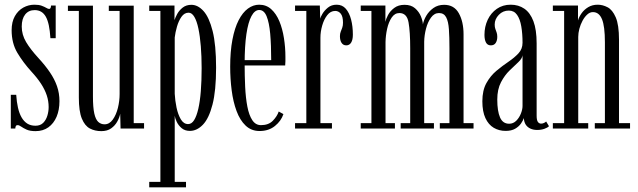

<svg xmlns="http://www.w3.org/2000/svg" viewBox="-20 -547 2716 817"><path d="M131.5 11Q107.5 11 93.2 4.5Q79 -2 70.2 -8.2Q61.5 -14.5 55 -14.5Q49.5 -14.5 47.5 -10.8Q45.5 -7 45 0H26V-143.5H49Q51 -113 56.5 -88.8Q62 -64.5 71.8 -47.5Q81.5 -30.5 96 -21.2Q110.5 -12 131 -12Q151.5 -12 163.8 -24.2Q176 -36.5 181.5 -54.8Q187 -73 187 -91.5Q187 -117 179 -141.2Q171 -165.5 154.8 -190.5Q138.5 -215.5 113.5 -242.5Q78.5 -281 54 -322Q29.5 -363 29.5 -418.5Q29.5 -454 43.2 -478.2Q57 -502.5 79.2 -514.8Q101.5 -527 126.5 -527Q145.5 -527 157.5 -522.5Q169.5 -518 177 -513.5Q184.5 -509 189 -509Q193 -509 195 -512.8Q197 -516.5 197 -523.5H217V-384.5H194.5Q192.5 -416 187.8 -438.8Q183 -461.5 175 -475.8Q167 -490 155.2 -497Q143.5 -504 127.5 -504Q102 -504 87.2 -485.5Q72.5 -467 72.5 -434Q72.5 -399.5 91 -368.2Q109.5 -337 144 -299.5Q172.5 -268.5 192.2 -239.5Q212 -210.5 222.5 -180.5Q233 -150.5 233 -116.5Q233 -79 220.8 -50.2Q208.5 -21.5 185.8 -5.2Q163 11 131.5 11Z M411 11Q384 11 362.5 -0.2Q341 -11.5 328.2 -42.5Q315.5 -73.5 315.5 -132V-500.5H269V-523H375.5V-136.5Q375.5 -90 381.2 -64.2Q387 -38.5 398.2 -28.2Q409.5 -18 425 -18Q445.5 -18 460 -38.2Q474.5 -58.5 481.8 -88.2Q489 -118 489 -147V-500.5H443V-523H549V-23H593V0H493L491.5 -63Q488.5 -47 479 -29.8Q469.5 -12.5 453 -0.8Q436.5 11 411 11Z M615 250V227H662.5V-500.5H615V-523.5H722.5V-461.5Q726 -472.5 734.2 -487.8Q742.5 -503 757.5 -514.8Q772.5 -526.5 794.5 -526.5Q822 -526.5 846 -500Q870 -473.5 884.8 -414.8Q899.5 -356 899.5 -259Q899.5 -161 884.2 -102Q869 -43 843.5 -16.5Q818 10 788 10Q767 10 753.2 -1.5Q739.5 -13 732.2 -28.2Q725 -43.5 723.5 -54.5V227H771.5V250ZM780.5 -19Q795.5 -19 806 -35.8Q816.5 -52.5 823.8 -83.8Q831 -115 834.5 -159Q838 -203 838 -257Q838 -307.5 834.5 -350.5Q831 -393.5 824.2 -425.5Q817.5 -457.5 807 -475.2Q796.5 -493 782.5 -493Q764.5 -493 752.2 -475.5Q740 -458 733 -433.5Q726 -409 723.5 -387.5V-148Q725 -119 731.2 -89.2Q737.5 -59.5 749.5 -39.2Q761.5 -19 780.5 -19Z M1084.5 10.5Q1049.5 10.5 1025.2 -12.5Q1001 -35.5 986.5 -74.8Q972 -114 965.8 -162.8Q959.5 -211.5 959.5 -263Q959.5 -328.5 969 -378.2Q978.5 -428 995.5 -461Q1012.5 -494 1035 -510.5Q1057.5 -527 1083 -527Q1113 -527 1134.2 -507.8Q1155.5 -488.5 1168.8 -456.5Q1182 -424.5 1188.2 -385Q1194.5 -345.5 1194.5 -305.5Q1194.5 -296 1194.5 -286.8Q1194.5 -277.5 1193.5 -268.5H1014V-291H1134Q1134 -355 1129.8 -403Q1125.5 -451 1114.5 -477.8Q1103.5 -504.5 1083 -504.5Q1064 -504.5 1050 -478.5Q1036 -452.5 1028.5 -401.8Q1021 -351 1021 -276Q1021 -224.5 1023.2 -177.5Q1025.5 -130.5 1032.5 -93.8Q1039.5 -57 1053.5 -35.8Q1067.5 -14.5 1090.5 -14.5Q1123 -14.5 1141.2 -33.5Q1159.5 -52.5 1166 -72.5L1186 -61.5Q1176.5 -32.5 1150 -11Q1123.5 10.5 1084.5 10.5Z M1235.5 0V-23H1283.5V-500.5H1235.5V-523.5H1341L1342.5 -467.5Q1343.5 -473.5 1351.8 -487.8Q1360 -502 1375.2 -514.5Q1390.5 -527 1412.5 -527Q1436.5 -527 1451.5 -509.8Q1466.5 -492.5 1474 -463.8Q1481.5 -435 1481.5 -399.5Q1481.5 -377.5 1474.2 -365.8Q1467 -354 1453.5 -354Q1440.5 -354 1433.5 -364.5Q1426.5 -375 1426.5 -393Q1426.5 -404 1429.8 -412Q1433 -420 1436.2 -428.8Q1439.5 -437.5 1439.5 -450.5Q1439.5 -477 1430 -488.8Q1420.5 -500.5 1406.5 -500.5Q1386.5 -500.5 1372.5 -482.5Q1358.5 -464.5 1351 -438.2Q1343.5 -412 1343.5 -386.5V-23H1392.5V0Z M1515 0V-23H1560.5V-500.5H1515V-523.5H1620V-454Q1622 -465.5 1631 -482.8Q1640 -500 1657.5 -513.2Q1675 -526.5 1701.5 -526.5Q1729.5 -526.5 1746.2 -511.8Q1763 -497 1771 -477.5Q1779 -458 1779.5 -443.5Q1783 -461.5 1794.2 -480.5Q1805.5 -499.5 1824.5 -513Q1843.5 -526.5 1870 -526.5Q1912.5 -526.5 1932.5 -490.5Q1952.5 -454.5 1952.5 -401V-23H1995V0H1851.5V-23H1892.5V-342Q1892.5 -388.5 1890.2 -422Q1888 -455.5 1878.5 -473.5Q1869 -491.5 1848 -491.5Q1828 -491.5 1814 -472.2Q1800 -453 1792.8 -425Q1785.5 -397 1785 -369.5V-23H1826.5V0H1685V-23H1725.5V-342Q1725.5 -411.5 1718.5 -451.5Q1711.5 -491.5 1679.5 -491.5Q1659.5 -491.5 1646.5 -472Q1633.5 -452.5 1627.2 -424Q1621 -395.5 1620.5 -368.5V-23H1660.5V0Z M2131.5 10Q2103.5 10 2081 -3.2Q2058.5 -16.5 2045.5 -44.5Q2032.5 -72.5 2032.5 -116Q2032.5 -162.5 2049.8 -193.5Q2067 -224.5 2092.5 -245.8Q2118 -267 2143.5 -284.2Q2169 -301.5 2186.2 -320Q2203.5 -338.5 2203.5 -365Q2203.5 -403.5 2198.2 -434.5Q2193 -465.5 2180.2 -483.8Q2167.5 -502 2145 -502Q2120 -502 2102.5 -483.8Q2085 -465.5 2085 -442.5Q2085 -431.5 2087.8 -424Q2090.5 -416.5 2093.2 -409Q2096 -401.5 2096 -390.5Q2096 -374.5 2089.2 -364.2Q2082.5 -354 2068.5 -354Q2054.5 -354 2048 -366Q2041.5 -378 2041.5 -398.5Q2041.5 -433.5 2055.2 -462.8Q2069 -492 2094.2 -509.5Q2119.5 -527 2153 -527Q2186.5 -527 2211.2 -510Q2236 -493 2249.8 -456.8Q2263.5 -420.5 2263.5 -362.5V-55Q2263.5 -35.5 2268.8 -28.2Q2274 -21 2282.5 -21Q2289.5 -21 2295.2 -24Q2301 -27 2304 -30L2316 -10Q2310.5 -4 2296.8 1Q2283 6 2265.5 6Q2249.5 6 2237 0.2Q2224.5 -5.5 2217.2 -16.5Q2210 -27.5 2209 -44.5Q2206 -34.5 2197 -21.5Q2188 -8.5 2172 0.8Q2156 10 2131.5 10ZM2146.5 -20.5Q2164 -20.5 2176.8 -33.2Q2189.5 -46 2196.5 -63.8Q2203.5 -81.5 2203.5 -96V-312Q2202 -298 2185.8 -282.8Q2169.5 -267.5 2148.5 -247.2Q2127.5 -227 2111.8 -197Q2096 -167 2096 -123.5Q2096 -74 2107.8 -47.2Q2119.5 -20.5 2146.5 -20.5Z M2332.5 0V-23H2380.5V-500.5H2332.5V-523.5H2439.5V-460Q2443.5 -474.5 2454.5 -490.2Q2465.5 -506 2483 -516.5Q2500.5 -527 2523.5 -527Q2544.5 -527 2565.2 -516.2Q2586 -505.5 2600 -473.5Q2614 -441.5 2614 -377.5V-23H2661V0H2511V-23H2554V-367Q2554 -435.5 2541.5 -465.5Q2529 -495.5 2503 -495.5Q2490 -495.5 2478.8 -485.2Q2467.5 -475 2458.8 -458.8Q2450 -442.5 2445.2 -424.2Q2440.5 -406 2440.5 -390V-23H2483V0Z"/></svg>

Font: Imbue 48pt Light
Style: Regular
Weight: 300
Designer: Tyler Finck
Foundry: Etcetera Type Company
Version: Version 1.102